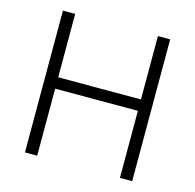

<svg xmlns="http://www.w3.org/2000/svg" viewBox="-98 -761 878 863"><g transform="rotate(15 340.5 -330.0)"><path d="M533 0V-660H590V0ZM91 0V-660H148V0ZM111 -312V-365H556V-312Z"/></g></svg>

Font: Bricolage Grotesque ExtraLight
Style: Regular
Weight: 250
Designer: Mathieu Triay
Foundry: Atelier Triay
Version: Version 1.000;gftools[0.9.30]